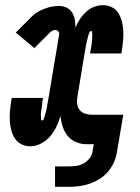

<svg xmlns="http://www.w3.org/2000/svg" viewBox="-20 -558 540 743"><path d="M193 165V86H245Q259 86 274 84Q289 82 302.5 75Q316 68 326 55.5Q336 43 338 28L343 0H314Q293 0 273.5 -8.5Q254 -17 241.5 -32.5Q229 -48 222.5 -68Q216 -88 214 -109Q208 -88 198.5 -68Q189 -48 174 -30.5Q159 -13 138.5 -2.5Q118 8 97 8Q97 8 97 8Q97 8 97 8Q78 8 62.5 0Q47 -8 37.5 -22.5Q28 -37 23.5 -54.5Q19 -72 18 -90Q17 -108 18.5 -126.5Q20 -145 23 -163Q23 -166 23.5 -169Q24 -172 25 -175Q25 -176 25 -177Q25 -178 26 -179H147Q146 -178 146 -177Q146 -176 146 -175Q146 -174 145.5 -172.5Q145 -171 145 -170V-169Q145 -168 145 -167.5Q145 -167 144 -166Q144 -162 143.5 -158.5Q143 -155 142.5 -151Q142 -147 141.5 -143Q141 -139 140.5 -135.5Q140 -132 139.5 -128Q139 -124 138.5 -120Q138 -116 138 -112.5Q138 -109 138.5 -105Q139 -101 139 -96.5Q139 -92 143 -92Q147 -92 148.5 -96Q150 -100 151 -103Q152 -106 153 -109Q154 -112 155 -115.5Q156 -119 157 -122Q158 -125 158.5 -128.5Q159 -132 160 -135.5Q161 -139 161.5 -142Q162 -145 162.5 -148.5Q163 -152 163.5 -155Q164 -158 164.5 -161.5Q165 -165 166 -168L209 -425Q210 -432 205 -437Q200 -442 193 -442Q190 -442 187 -441Q184 -440 181 -438Q180 -438 179 -437Q178 -436 177 -436L113 -372L41 -432L105 -496Q115 -506 128 -513Q141 -520 154.5 -525Q168 -530 181.5 -532.5Q195 -535 209 -535Q224 -535 237.5 -528.5Q251 -522 259 -509.5Q267 -497 269.5 -482Q272 -467 272 -451Q279 -468 289 -483.5Q299 -499 313 -512Q327 -525 344 -531.5Q361 -538 378 -538Q378 -538 378 -538Q378 -538 378 -538Q397 -538 413 -530Q429 -522 438 -507.5Q447 -493 451.5 -475.5Q456 -458 457 -440Q458 -422 456.5 -403.5Q455 -385 452 -367Q452 -364 451.5 -361Q451 -358 450 -355Q450 -354 450 -353Q450 -352 450 -351H329Q329 -352 329 -353Q329 -354 329 -355Q329 -356 329.5 -357.5Q330 -359 330 -360V-361Q330 -362 330.5 -362.5Q331 -363 331 -364Q331 -368 332 -371.5Q333 -375 333.5 -379Q334 -383 334.5 -387Q335 -391 335.5 -394.5Q336 -398 336 -402Q336 -406 336.5 -410Q337 -414 337 -417.5Q337 -421 337 -425Q337 -429 336.5 -433.5Q336 -438 332 -438Q329 -438 327 -434Q325 -430 324 -427Q323 -424 322 -421Q321 -418 320 -414.5Q319 -411 318.5 -408Q318 -405 317 -401.5Q316 -398 315.5 -394.5Q315 -391 314 -388Q313 -385 312.5 -381.5Q312 -378 311.5 -375Q311 -372 310.5 -368.5Q310 -365 309 -362L279 -180Q277 -167 279 -154Q281 -141 289 -131.5Q297 -122 309.5 -118Q322 -114 335 -114H457L433 28Q430 49 421.5 68.5Q413 88 399 105Q385 122 366 134Q347 146 326.5 153Q306 160 285.5 162.5Q265 165 245 165Z"/></svg>

Font: Iosevka Slab Heavy
Style: Italic
Weight: 900
Italic angle: -9°
Monospace: yes
Designer: Belleve Invis
Foundry: Belleve Invis
Version: Version 11.1.0; ttfautohint (v1.8.3)